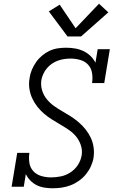

<svg xmlns="http://www.w3.org/2000/svg" viewBox="-20 -998 640 1026"><path d="M262 8Q262 8 262 8Q262 8 261 8Q239 8 217 4.5Q195 1 176 -8.5Q157 -18 142 -33.5Q127 -49 118 -68L107 0H42L72 -181H137Q133 -154 137 -128Q141 -102 158 -83.5Q175 -65 200.5 -57.5Q226 -50 252 -50Q279 -50 305.5 -55.5Q332 -61 356 -76.5Q380 -92 395.5 -115.5Q411 -139 416 -166Q421 -194 412.5 -220.5Q404 -247 387.5 -267.5Q371 -288 349 -303Q327 -318 304 -331.5Q281 -345 258.5 -359Q236 -373 216 -390Q196 -407 179.5 -428Q163 -449 152 -473Q141 -497 137 -524.5Q133 -552 138 -580Q141 -603 150 -624.5Q159 -646 172.5 -665.5Q186 -685 204.5 -700.5Q223 -716 244 -726Q265 -736 287.5 -739.5Q310 -743 333 -743Q357 -743 381 -739Q405 -735 426 -725Q447 -715 463.5 -699Q480 -683 490 -663L502 -735H567L537 -554H472Q476 -581 472 -607Q468 -633 451.5 -651.5Q435 -670 409.5 -677.5Q384 -685 357 -685Q341 -685 323.5 -682.5Q306 -680 289.5 -674Q273 -668 257.5 -657.5Q242 -647 230.5 -633Q219 -619 211.5 -603Q204 -587 201 -570Q197 -541 205 -515Q213 -489 229.5 -468.5Q246 -448 267.5 -432.5Q289 -417 312 -404Q335 -391 357.5 -376.5Q380 -362 400 -345Q420 -328 436.5 -307.5Q453 -287 464.5 -263Q476 -239 480 -212Q484 -185 480 -156Q476 -132 465.5 -109Q455 -86 439 -66.5Q423 -47 402 -32Q381 -17 357.5 -8Q334 1 310 4.5Q286 8 262 8ZM341 -803 241 -937 299 -973 384 -847 509 -978 559 -932 413 -803Z"/></svg>

Font: Iosevka Etoile Light Oblique
Style: Regular
Weight: 300
Italic angle: -9°
Designer: Belleve Invis
Foundry: Belleve Invis
Version: Version 15.5.2; ttfautohint (v1.8.4)